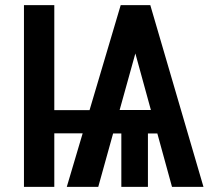

<svg xmlns="http://www.w3.org/2000/svg" viewBox="-20 -731 830 751"><path d="M388.7 -300.3V-209.5H147.9V-300.3ZM543 -642.6 364.3 0H241.2L452.1 -710.9H519.5ZM652.8 0 475.1 -647 500.5 -710.9H567.9L775.9 0ZM657.2 -300.8V-209H348.6V-300.8ZM558.6 -263.2V0H454.6V-263.2ZM192.4 -710.9V0H73.7V-710.9Z"/></svg>

Font: Roboto Condensed Medium
Style: Regular
Weight: 500
Designer: Christian Robertson
Foundry: Google
Version: Version 3.0